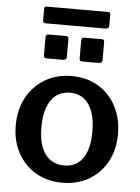

<svg xmlns="http://www.w3.org/2000/svg" viewBox="-59 -930 718 986"><g transform="rotate(5 299.5 -437.0)"><path d="M299 10Q221 10 162 -25Q103 -60 69.5 -121.5Q36 -183 36 -262Q36 -345 70.5 -407.5Q105 -470 164.5 -505Q224 -540 300 -540Q379 -540 438 -504.5Q497 -469 530 -406.5Q563 -344 563 -263Q563 -183 529.5 -121.5Q496 -60 437 -25Q378 10 299 10ZM300 -79Q343 -79 372 -100.5Q401 -122 416 -163.5Q431 -205 431 -265Q431 -326 415.5 -368Q400 -410 371 -432Q342 -454 300 -454Q259 -454 229 -432Q199 -410 183.5 -368Q168 -326 168 -265Q168 -205 183.5 -163.5Q199 -122 229 -100.5Q259 -79 300 -79ZM267 -728V-637Q267 -627 262 -623Q257 -619 246 -619H166Q156 -619 152.5 -623Q149 -627 149 -635V-726Q149 -742 162 -742H254Q267 -742 267 -728ZM451 -728V-637Q451 -627 446 -623Q441 -619 429 -619H350Q339 -619 336 -623Q333 -627 333 -635V-726Q333 -742 346 -742H438Q451 -742 451 -728ZM470 -872V-815Q470 -798 450 -798H144Q136 -798 132.5 -802Q129 -806 129 -814V-870Q129 -884 140 -884H459Q470 -884 470 -872Z"/></g></svg>

Font: Libre Franklin Thin SemiBold
Style: Regular
Weight: 600
Version: Version 3.000